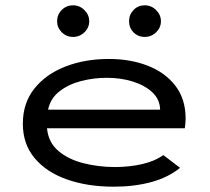

<svg xmlns="http://www.w3.org/2000/svg" viewBox="-20 -693 790 723"><path d="M409 10Q309 10 231.5 -17.5Q154 -45 110 -98Q66 -151 66 -227Q66 -305 109.5 -359.5Q153 -414 226.5 -442.5Q300 -471 390 -471Q471 -471 536.5 -445.5Q602 -420 640.5 -370Q679 -320 679 -246Q679 -237 678 -228Q677 -219 676 -210H157Q162 -157 199.5 -125Q237 -93 294 -78.5Q351 -64 413 -64Q465 -64 513 -74.5Q561 -85 595 -109L658 -61Q614 -25 550 -7.5Q486 10 409 10ZM161 -280H583Q582 -319 553.5 -345.5Q525 -372 480 -386Q435 -400 382 -400Q333 -400 286 -388Q239 -376 204.5 -349.5Q170 -323 161 -280ZM255 -554Q230 -554 212.5 -571.5Q195 -589 195 -613Q195 -638 212.5 -655.5Q230 -673 255 -673Q280 -673 298 -655Q316 -637 316 -613Q316 -589 298 -571.5Q280 -554 255 -554ZM525 -554Q500 -554 483 -571Q466 -588 466 -613Q466 -638 483 -655.5Q500 -673 525 -673Q550 -673 568 -655Q586 -637 586 -613Q586 -589 568 -571.5Q550 -554 525 -554Z"/></svg>

Font: Inconsolata ExtraExpanded Medium
Style: Regular
Weight: 500
Width: 8
Monospace: yes
Designer: Raph Levien, Cyreal, Brenton Simpson
Foundry: Raph Levien, Cyreal, Google
Version: Version 3.001; ttfautohint (v1.8.2.53-6de2)